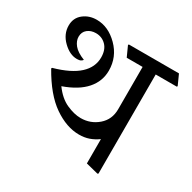

<svg xmlns="http://www.w3.org/2000/svg" viewBox="-153 -829 989 991"><g transform="rotate(30 341.0 -333.5)"><path d="M38.1 -579.1Q38.1 -624.5 71.3 -650.9Q104.5 -677.2 149.9 -677.2Q219.2 -677.2 276.9 -619.4Q334.5 -561.5 334.5 -480.5Q334.5 -417 291.7 -368.2Q249 -319.3 162.1 -288.6Q199.7 -236.8 245.6 -216.3Q291.5 -195.8 330.1 -195.8Q388.7 -195.8 432.1 -233.4Q475.6 -271 475.6 -332V-584.5H380.9L353.5 -645L356.4 -649.4H654.8L682.1 -588.9L679.2 -584.5H553.7V5.9L549.3 9.3L475.6 -9.3V-154.3Q450.7 -136.2 424.1 -127Q397.5 -117.7 365.2 -117.7Q291 -117.7 214.4 -170.4Q137.7 -223.1 70.8 -341.8L73.2 -346.7Q171.9 -374.5 219 -418Q266.1 -461.4 266.1 -519.5Q266.1 -564.9 241.5 -590.1Q216.8 -615.2 180.7 -615.2Q151.4 -615.2 131.3 -599.1Q111.3 -583 111.3 -554.7Q111.3 -529.8 130.4 -506.1Q149.4 -482.4 194.8 -464.4Q191.4 -459 183.6 -454.6Q175.8 -450.2 161.1 -450.2Q118.2 -450.2 78.1 -489.3Q38.1 -528.3 38.1 -579.1Z"/></g></svg>

Font: Sitara
Style: Regular
Weight: 400
Designer: Neelakash Kshetrimayum
Foundry: Neelakash Kshetrimayum
Version: Version 1.000;PS Version 1.000;PS 1.0;hotconv 1.;hotconv 1.0